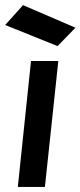

<svg xmlns="http://www.w3.org/2000/svg" viewBox="-33 -735 316 755"><path d="M88.9 -495.1H196.3L143.6 0H37.1ZM263.7 -626 57.6 -714.8 -12.7 -636.7 193.4 -553.7Z"/></svg>

Font: Puritan
Style: BoldItalic
Weight: 700
Version: 2.1